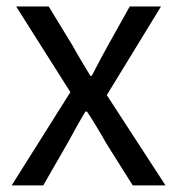

<svg xmlns="http://www.w3.org/2000/svg" viewBox="-20 -563 538 583"><path d="M15.4 0H111.3L184.5 -127.2C202.8 -160.2 220.4 -193.2 239.3 -224.2H244.3C264.7 -193.2 284.8 -159.8 303 -127.2L383.1 0H482.6L304.3 -274.2L468.9 -543.4H374L307.3 -424.1C290.4 -393.5 274.5 -363.5 258.7 -332.8H254.3C235.8 -363.5 217.4 -393.5 200.6 -424.1L127.9 -543.4H29L193.7 -283.2Z"/></svg>

Font: Source Han Sans JP VF
Style: Regular
Weight: 250
Designer: Ryoko NISHIZUKA 西塚涼子 (kana, bopomofo & ideographs); Paul D. Hunt (Latin, Greek & Cyrillic); Sandoll Communications 산돌커뮤니
Foundry: Adobe
Version: Version 2.004;hotconv 1.0.118;makeotfexe 2.5.65603